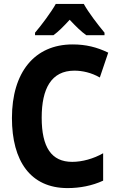

<svg xmlns="http://www.w3.org/2000/svg" viewBox="-20 -951 603 981"><path d="M159 -784V-771H253C278 -789 305 -816 336 -850C367 -817 394 -790 421 -771H514V-784C477 -829 433 -886 408 -931H265C243 -891 191 -821 159 -784ZM325 10C388 10 451 -2 507 -28V-168C458 -140 400 -124 349 -124C243 -124 193 -198 193 -350C193 -498 242 -590 360 -590C400 -590 447 -580 490 -555L533 -682C475 -710 419 -724 351 -724C156 -724 41 -581 41 -348C41 -128 136 10 325 10Z"/></svg>

Font: Noto Sans Mono SemiCondensed ExtraBold
Style: Regular
Weight: 800
Width: 4
Designer: Monotype Design Team
Foundry: Monotype Imaging Inc.
Version: Version 2.014